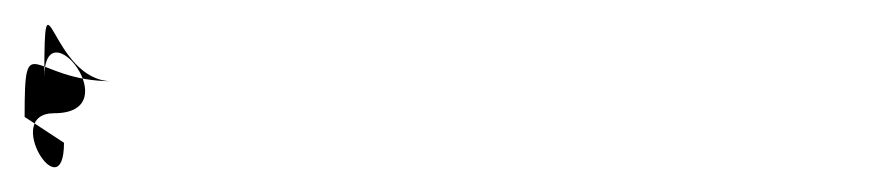

<svg xmlns="http://www.w3.org/2000/svg" viewBox="-52 -116 721 156"><path d="M0 0C0 56 -51 -24 -8 -24C53 -24 -16 -112 -16 -53C-16 -151 -11 -50 39 -50C-27 -50 -32 -96 -32 -21Z"/></svg>

Font: Passageway
Style: BdSuIt
Weight: 700
Foundry: Ascender Corporation
Version: Version 1.11